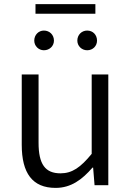

<svg xmlns="http://www.w3.org/2000/svg" viewBox="-20 -903 642 936"><path d="M251 13C326 13 380 -27 431 -86H434L441 0H508V-540H427V-153C373 -87 332 -58 275 -58C200 -58 168 -103 168 -207V-540H86V-197C86 -59 138 13 251 13ZM194 -658C222 -658 243 -679 243 -705C243 -733 222 -754 194 -754C168 -754 147 -733 147 -705C147 -679 168 -658 194 -658ZM153 -836H445V-883H153ZM405 -658C433 -658 453 -679 453 -705C453 -733 433 -754 405 -754C378 -754 357 -733 357 -705C357 -679 378 -658 405 -658Z"/></svg>

Font: Noto Sans CJK HK DemiLight
Style: Regular
Weight: 350
Designer: Ryoko NISHIZUKA 西塚涼子 (kana, bopomofo & ideographs); Paul D. Hunt (Latin, Greek & Cyrillic); Sandoll Communications 산돌커뮤니
Foundry: Adobe
Version: Version 2.004;hotconv 1.0.118;makeotfexe 2.5.65603